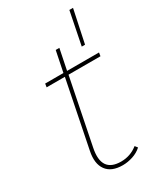

<svg xmlns="http://www.w3.org/2000/svg" viewBox="-193 -835 773 911"><g transform="rotate(-30 194.0 -379.5)"><path d="M200 3Q138 3 111.5 -33.5Q85 -70 98 -134L171 -498H71L74 -517H174L197 -630H217L194 -517H369L366 -498H191L119 -139Q94 -16 202 -16Q253 -16 293 -48L304 -34Q283 -15 255 -6Q227 3 200 3ZM312 -582 348 -762H368L330 -582Z"/></g></svg>

Font: Montserrat Thin
Style: Italic
Weight: 100
Italic angle: -11.3°
Designer: Julieta Ulanovsky
Foundry: Julieta Ulanovsky
Version: Version 9.000; ttfautohint (v1.8.4.7-5d5b)